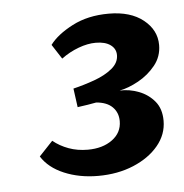

<svg xmlns="http://www.w3.org/2000/svg" viewBox="-37 -732 430 448"><g transform="rotate(-5 177.5 -508.5)"><path d="M176 -321Q132 -321 96.5 -336Q61 -351 44 -378L76 -412Q92 -399 112.5 -391.5Q133 -384 157 -384Q192 -384 214.5 -400.5Q237 -417 237 -444Q237 -464 224 -477Q211 -490 186 -492Q176 -490 166 -488.5Q156 -487 142 -485L136 -529Q161 -535 186 -544Q211 -553 227.5 -566.5Q244 -580 244 -598Q244 -613 231.5 -622Q219 -631 197 -631Q178 -631 156.5 -623Q135 -615 116 -601L94 -635Q111 -658 147.5 -677Q184 -696 233 -696Q284 -696 314 -672Q344 -648 344 -613Q344 -586 327.5 -565.5Q311 -545 287.5 -532Q264 -519 243 -515Q266 -516 288 -507.5Q310 -499 324.5 -481.5Q339 -464 339 -436Q339 -404 317.5 -378Q296 -352 259 -336.5Q222 -321 176 -321Z"/></g></svg>

Font: Rasa
Style: Italic
Weight: 400
Italic angle: -7.10001°
Designer: Anna Giedrys (Yrsa+Rasa design), David Brezina (Yrsa art-direction, Rasa art-direction, design)
Foundry: Rosetta Type Foundry
Version: Version 2.004